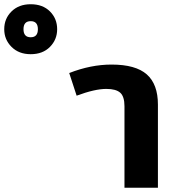

<svg xmlns="http://www.w3.org/2000/svg" viewBox="-344 -887 838 907"><path d="M-199 -867Q-142 -867 -108 -833Q-74 -799 -74 -749Q-74 -700 -108 -665.5Q-142 -631 -199 -631Q-255 -631 -289.5 -665.5Q-324 -700 -324 -749Q-324 -799 -289.5 -833Q-255 -867 -199 -867ZM-233 -749Q-233 -711 -199 -711Q-165 -711 -165 -749Q-165 -787 -199 -787Q-233 -787 -233 -749ZM183 -582Q297 -582 349.5 -535.5Q402 -489 402 -393V0H244V-385Q244 -431 224 -449Q204 -467 158 -467Q104 -467 18 -435L-17 -542Q85 -582 183 -582Z"/></svg>

Font: FiraGO
Style: Bold
Weight: 700
Designer: bBox Type
Foundry: bBox Type GmbH
Version: Version 1.001;PS 001.001;hotconv 1.0.88;makeotf.lib2.5.64775